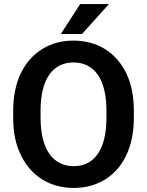

<svg xmlns="http://www.w3.org/2000/svg" viewBox="-20 -922 729 952"><path d="M643.6 -373.5C643.6 -445.3 630.9 -507.3 606 -559.1C555.2 -662.6 462.9 -720.7 344.2 -720.7C285.6 -720.7 233.9 -706.5 189 -678.7C99.1 -622.6 45.4 -517.6 45.4 -373.5V-336.9C45.4 -265.1 58.1 -203.6 84 -151.9C134.8 -47.9 228 9.8 345.2 9.8C404.3 9.8 456.5 -4.4 501.5 -32.2C590.8 -87.9 643.6 -193.8 643.6 -336.9ZM507.8 -336.9C507.8 -183.1 449.2 -98.1 345.2 -98.1C242.2 -98.1 181.2 -183.1 181.2 -336.9V-374.5C181.2 -528.8 241.2 -612.3 344.2 -612.3C447.8 -612.3 507.8 -528.8 507.8 -374.5ZM386.7 -753.4 520 -901.9H377.4L281.7 -753.4Z"/></svg>

Font: Vazirmatn SemiBold
Style: Regular
Weight: 600
Designer: Saber Rastikerdar
Foundry: Saber Rastikerdar
Version: Version 33.003